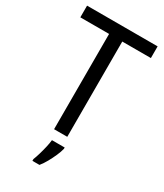

<svg xmlns="http://www.w3.org/2000/svg" viewBox="-228 -802 948 1110"><g transform="rotate(30 246.0 -246.5)"><path d="M290 0H202V-636H10V-714H481V-636H290ZM308 70Q303 91 291 118.5Q279 146 264 173Q249 200 232 221H185V209Q192 192 200 165Q208 138 214.5 110Q221 82 223 61H308Z"/></g></svg>

Font: Noto Sans Devanagari SemiCondensed
Style: Regular
Weight: 400
Width: 4
Designer: Jelle Bosma - Monotype Design Team
Foundry: Monotype Imaging Inc.
Version: Version 2.006